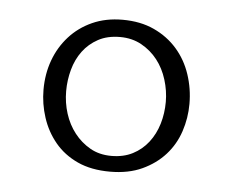

<svg xmlns="http://www.w3.org/2000/svg" viewBox="-34 -695 441 364"><g transform="rotate(5 187.0 -513.5)"><path d="M186 -658Q220 -658 246 -646Q272 -634 290 -613.5Q308 -593 317 -566Q326 -539 326 -510Q326 -483 317.5 -457.5Q309 -432 291.5 -412.5Q274 -393 248 -381Q222 -369 187 -369Q151 -369 125 -381Q99 -393 82 -413.5Q65 -434 56.5 -460Q48 -486 48 -513Q48 -543 57.5 -569Q67 -595 85 -615Q103 -635 128.5 -646.5Q154 -658 186 -658ZM187 -399Q210 -399 227.5 -408Q245 -417 257 -432.5Q269 -448 275 -468Q281 -488 281 -510Q281 -531 274.5 -552Q268 -573 255.5 -589Q243 -605 225 -615Q207 -625 184 -625Q160 -625 142.5 -615.5Q125 -606 113.5 -590.5Q102 -575 96.5 -555Q91 -535 91 -514Q91 -492 97.5 -471.5Q104 -451 116.5 -435Q129 -419 146.5 -409Q164 -399 187 -399Z"/></g></svg>

Font: Quattrocento
Style: Regular
Weight: 400
Designer: Pablo Impallari
Foundry: Pablo Impallari, Igino Marini, Branda Gallo
Version: Version 2.000